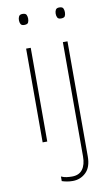

<svg xmlns="http://www.w3.org/2000/svg" viewBox="-103 -773 621 1065"><g transform="rotate(-10 207.0 -240.5)"><path d="M103 -721Q121 -721 125.5 -711.5Q130 -702 130 -690Q130 -677 125.5 -668Q121 -659 103 -659Q88 -659 83 -668Q78 -677 78 -690Q78 -702 83 -711.5Q88 -721 103 -721ZM116 -528V0H90V-528ZM285 -690Q285 -702 290 -711.5Q295 -721 310 -721Q328 -721 332.5 -711.5Q337 -702 337 -690Q337 -677 332.5 -668Q328 -659 310 -659Q295 -659 290 -668Q285 -677 285 -690ZM218 240Q199 240 184 237Q169 234 157 230V204Q172 211 187.5 213Q203 215 218 215Q258 215 277.5 188.5Q297 162 297 116V-528H323V120Q323 181 292 210.5Q261 240 218 240Z"/></g></svg>

Font: Noto Sans Syriac Western Thin
Style: Regular
Weight: 100
Designer: Patrick Giasson and the Monotype Design Team
Foundry: Monotype Imaging Inc.
Version: Version 3.000; ttfautohint (v1.8.4.7-5d5b)